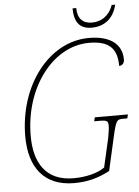

<svg xmlns="http://www.w3.org/2000/svg" viewBox="-59 -927 709 982"><g transform="rotate(-5 295.0 -435.5)"><path d="M440 -774C505 -774 553 -810 570 -881H552C532 -824 490 -800 444 -800C398 -800 370 -826 370 -881H351C351 -814 376 -774 440 -774ZM282 10C351 10 406 -5 465 -36L503 -204C523 -293 527 -296 562 -296H581L586 -316H416L411 -296H439C477 -296 483 -291 483 -267C483 -253 480 -231 475 -205L441 -56C404 -29 341 -15 281 -15C137 -15 81 -114 81 -249C81 -501 236 -698 419 -698C517 -698 563 -662 563 -567C580 -567 590 -580 590 -598C590 -679 527 -723 421 -723C216 -723 53 -512 53 -249C53 -89 129 10 282 10Z"/></g></svg>

Font: Noto Serif SemiCondensed Thin
Style: Italic
Weight: 100
Width: 4
Italic angle: -12°
Designer: Monotype Design Team
Foundry: Monotype Imaging Inc.
Version: Version 2.013